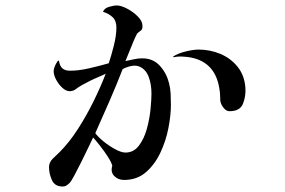

<svg xmlns="http://www.w3.org/2000/svg" viewBox="-20 -647 1040 701"><path d="M533 -305Q533 -339 523 -366Q513 -393 490 -403.5Q467 -414 428 -395Q405 -336 379.5 -277.5Q354 -219 328 -161Q337 -148 357 -131.5Q377 -115 400 -102.5Q423 -90 438 -90Q468 -90 487 -115Q506 -140 516 -176Q526 -212 529.5 -247.5Q533 -283 533 -305ZM604 -264Q604 -227 595 -180Q586 -133 565.5 -89.5Q545 -46 512.5 -18Q480 10 433 10Q411 10 397 -4.5Q383 -19 390 -42Q386 -56 373 -76Q360 -96 345 -115Q330 -134 320 -145Q315 -135 303.5 -110.5Q292 -86 278 -58Q264 -30 252 -7.5Q240 15 234 21Q229 26 223 30Q217 34 209 34Q180 34 169.5 10.5Q159 -13 159 -37Q159 -54 172.5 -67.5Q186 -81 197 -91Q233 -127 264.5 -176Q296 -225 322 -278Q348 -331 366 -378Q352 -371 337.5 -365Q323 -359 309 -352Q295 -345 280.5 -337Q266 -329 253 -319Q250 -317 244.5 -315.5Q239 -314 235 -314Q221 -314 207.5 -326.5Q194 -339 185 -356Q176 -373 176 -386Q176 -396 180.5 -406Q185 -416 190 -423Q194 -429 196 -422Q201 -390 232 -389Q264 -388 305 -397.5Q346 -407 377 -416Q386 -442 395.5 -480Q405 -518 405 -546Q405 -571 391.5 -584Q378 -597 356 -604Q361 -617 378 -622Q395 -627 407 -627Q422 -627 444 -615.5Q466 -604 483 -587Q500 -570 500 -554Q501 -541 495.5 -536.5Q490 -532 482 -526Q480 -524 473.5 -510Q467 -496 460 -478Q453 -460 446.5 -445Q440 -430 438 -424Q453 -427 468.5 -430.5Q484 -434 499 -434Q539 -434 563.5 -407Q588 -380 597 -344Q602 -325 603 -304.5Q604 -284 604 -264ZM876 -326Q878 -295 867 -268Q856 -241 818 -241Q806 -241 796.5 -253Q787 -265 785 -276Q784 -279 784 -282.5Q784 -286 784 -289Q784 -299 783 -309Q782 -319 780 -329Q762 -427 664 -439Q655 -440 645.5 -440.5Q636 -441 626 -440Q623 -440 620 -439Q617 -438 614 -438Q613 -438 612.5 -439Q612 -440 613 -441Q629 -452 657.5 -459Q686 -466 705 -466Q747 -466 785 -450Q823 -434 848 -402.5Q873 -371 876 -326Z"/></svg>

Font: Kaisei Tokumin
Style: Regular
Weight: 400
Designer: Font-Kai, 金井和夫
Foundry: KAZUO KANAI
Version: Version 5.003